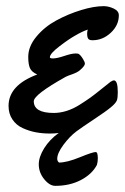

<svg xmlns="http://www.w3.org/2000/svg" viewBox="-20 -415 406 624"><path d="M106 119.1Q106 95.2 123.5 66.9Q141.1 38.6 170.9 17.1Q159.2 19 142.1 19Q118.2 19 96.2 14.9Q74.2 10.7 53.5 1.2Q32.7 -8.3 20.3 -26.9Q7.8 -45.4 7.8 -70.8Q7.8 -138.2 101.1 -172.9Q82.5 -181.2 77.1 -194.1Q71.8 -207 71.8 -230Q71.8 -264.2 98.4 -296.1Q125 -328.1 163.6 -348.9Q202.1 -369.6 243.7 -382.3Q285.2 -395 316.9 -395Q333 -395 349.6 -387.2Q366.2 -379.4 366.2 -365.2Q366.2 -333 340.1 -308.6Q314 -284.2 280.8 -284.2Q270 -284.2 266.6 -289.3Q263.2 -294.4 263.2 -306.2Q263.2 -311 265.1 -318.8Q247.6 -313 225.1 -299.8Q204.6 -288.6 173.3 -264.6Q142.1 -240.7 142.1 -229Q142.1 -225.1 151.9 -225.1Q165 -225.1 189 -233.2Q212.9 -241.2 225.1 -241.2Q231.9 -241.2 234.9 -240.2Q241.2 -236.8 248.5 -225.3Q255.9 -213.9 255.9 -208Q255.9 -200.7 238.8 -186Q230.5 -179.2 214.4 -173.6Q198.2 -168 192.9 -165Q89.8 -107.4 89.8 -85.9Q89.8 -47.9 154.8 -47.9Q174.8 -47.9 196 -54.4Q217.3 -61 238.3 -74.2Q259.3 -87.4 274.2 -98.1Q289.1 -108.9 310.1 -126Q331.1 -143.1 338.9 -148.9Q346.2 -153.8 350.1 -153.8Q362.8 -153.8 362.8 -115.2Q362.8 -97.2 359.9 -88.9Q356 -79.1 339.8 -65.9Q324.7 -53.2 284.9 -26.9Q245.1 -0.5 228 12.2Q206.1 28.8 186 55.9Q166 83 166 101.1Q166 108.9 171.9 113.3Q197.3 113.3 239.3 96.2Q281.2 79.1 291 79.1Q297.9 79.1 297.9 99.6Q297.9 111.3 294.9 121.1Q278.8 151.4 242.7 170.2Q206.5 189 159.7 189Q141.1 189 123.5 167.2Q106 145.5 106 119.1Z"/></svg>

Font: Yellowtail
Style: Regular
Weight: 400
Designer: Astigmatic (AOETI)
Foundry: Astigmatic (AOETI)
Version: Version 1.000